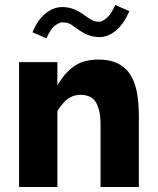

<svg xmlns="http://www.w3.org/2000/svg" viewBox="-20 -751 634 771"><path d="M210.4 0V-501.5H56.6V0ZM170.9 -338.4 210.4 -305.7Q222.7 -324.7 235.8 -339.1Q249 -353.5 265.4 -361.8Q281.7 -370.1 303.7 -370.1Q348.1 -370.1 366 -338.6Q383.8 -307.1 383.8 -254.9V0H537.6V-286.6Q537.6 -330.1 531.5 -370.6Q525.4 -411.1 508.3 -442.9Q491.2 -474.6 458.7 -493.2Q426.3 -511.7 374 -511.7Q320.3 -511.7 284.9 -489.7Q249.5 -467.8 223.6 -428.7Q197.8 -389.6 170.9 -338.4ZM110.4 -621.6 166.5 -597.2Q183.6 -635.7 201.2 -648.4Q218.8 -661.1 229.5 -661.1Q245.1 -661.1 255.6 -657.2Q266.1 -653.3 286.1 -638.2Q308.6 -621.1 331.1 -611.6Q353.5 -602.1 379.9 -602.1Q415.5 -602.1 447 -629.6Q478.5 -657.2 499.5 -706.1L442.9 -731Q425.8 -692.4 407.5 -678Q389.2 -663.6 379.9 -663.6Q364.7 -663.6 354 -668Q343.3 -672.4 323.2 -687Q299.8 -704.6 277.6 -713.6Q255.4 -722.7 229.5 -722.7Q195.3 -722.7 163.6 -697.5Q131.8 -672.4 110.4 -621.6Z"/></svg>

Font: Estedad-VF-FD Black
Style: Regular
Weight: 900
Designer: Amin Abedi
Version: Version 4.000